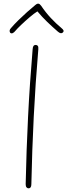

<svg xmlns="http://www.w3.org/2000/svg" viewBox="-20 -1013 367 1047"><path d="M158 -745Q159 -758 163 -763Q167 -768 174 -768Q182 -768 186 -763Q190 -758 189 -745Q173 -556 164 -376Q155 -196 151 -9Q151 3 147 8.5Q143 14 136 14Q129 14 124.5 8.5Q120 3 120 -9Q124 -196 133 -376Q142 -556 158 -745ZM64 -845Q57 -836 49.5 -832.5Q42 -829 36 -834Q32 -839 32.5 -846Q33 -853 40 -860Q58 -881 81 -903.5Q104 -926 128 -947.5Q152 -969 173 -986Q176 -989 180 -991Q184 -993 188 -993Q193 -993 196.5 -990Q200 -987 204 -982Q229 -945 257.5 -914.5Q286 -884 314 -861Q325 -852 326.5 -846.5Q328 -841 323 -836Q318 -831 311 -832Q304 -833 295 -841Q264 -868 237 -894Q210 -920 184 -951Q166 -940 141.5 -919Q117 -898 95.5 -877.5Q74 -857 64 -845Z"/></svg>

Font: Playpen Sans Thin
Style: Regular
Weight: 250
Designer: Laura Meseguer, Veronika Burian, José Scaglione
Foundry: TypeTogether
Version: Version 1.001